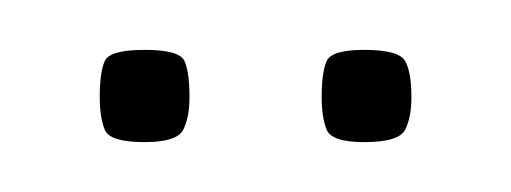

<svg xmlns="http://www.w3.org/2000/svg" viewBox="-20 -591 205 77"><path d="M126 -534Q113 -534 111 -539Q109 -544 109 -552Q109 -562 111 -566.5Q113 -571 126 -571Q140 -571 142.5 -566.5Q145 -562 145 -552Q145 -544 142.5 -539Q140 -534 126 -534ZM38 -534Q24 -534 22 -539Q20 -544 20 -552Q20 -562 22 -566.5Q24 -571 38 -571Q52 -571 54 -566.5Q56 -562 56 -552Q56 -544 53.5 -539Q51 -534 38 -534Z"/></svg>

Font: Smooch Sans ExtraLight
Style: Regular
Weight: 200
Designer: Robert E. Leuschke
Foundry: Robert E. Leuschke
Version: Version 1.010; ttfautohint (v1.8.3)